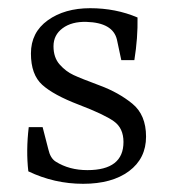

<svg xmlns="http://www.w3.org/2000/svg" viewBox="-20 -445 423 473"><path d="M195.3 -25.9Q284.2 -25.9 284.2 -95.2Q284.2 -129.4 260.5 -146.2Q236.8 -163.1 174.3 -187Q111.8 -210.9 84 -236.1Q56.2 -261.2 56.2 -313.2Q56.2 -365.2 97.7 -395Q139.2 -424.8 202.1 -424.8Q265.1 -424.8 318.8 -401.9Q319.8 -352.1 311 -296.9H278.8L268.1 -347.2Q258.3 -389.2 192.9 -391.1Q156.7 -392.1 134.3 -375.5Q111.8 -358.9 111.8 -331.1Q111.8 -303.2 127 -286.1Q142.1 -269 160.9 -260.3Q179.7 -251.5 225.8 -234.4Q272 -217.3 305.9 -189.7Q339.8 -162.1 339.8 -108.4Q339.8 -54.7 297.9 -23.4Q255.9 7.8 184.8 7.8Q113.8 7.8 49.8 -22.9Q43.9 -73.7 50.8 -131.8H85L99.1 -77.1Q104 -55.2 117.2 -46.9Q150.4 -25.9 195.3 -25.9Z"/></svg>

Font: Yrsa-Light
Style: Regular
Weight: 300
Designer: Anna Giedrys (Yrsa+Rasa design), David Brezina (Yrsa art-direction, Rasa art-direction, design)
Foundry: Rosetta Type Foundry
Version: Version 1.001;PS 1.1;hotconv 1.0.88;makeotf.lib2.5.647800